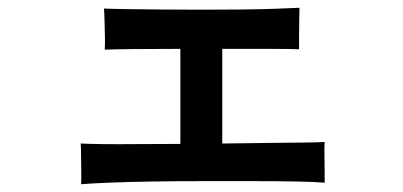

<svg xmlns="http://www.w3.org/2000/svg" viewBox="-20 -501 1040 495"><path d="M189 -26Q190 -37 189.5 -58Q189 -79 189 -100.5Q189 -122 188 -131Q205 -130 243.5 -129.5Q282 -129 334.5 -129.5Q387 -130 445 -130V-375Q381 -375 327.5 -374.5Q274 -374 250 -373Q251 -385 250.5 -406Q250 -427 249.5 -448Q249 -469 248 -479Q267 -478 305.5 -477.5Q344 -477 394 -476.5Q444 -476 498 -476Q552 -476 602.5 -476.5Q653 -477 692.5 -478.5Q732 -480 752 -481Q752 -470 751.5 -448.5Q751 -427 751 -405.5Q751 -384 751 -374Q726 -375 672 -375Q618 -375 553 -375V-131Q616 -132 671 -132.5Q726 -133 765 -133.5Q804 -134 817 -135Q816 -125 816.5 -99Q817 -73 817 -52Q817 -45 817 -39Q817 -33 817 -30Q795 -32 747 -33Q699 -34 635 -34Q571 -34 502.5 -34Q434 -34 370.5 -33Q307 -32 259 -30Q211 -28 189 -26Z"/></svg>

Font: Zen Kaku Gothic Antique
Style: Bold
Weight: 700
Designer: Yoshimichi Ohira
Foundry: Positype
Version: Version 1.001